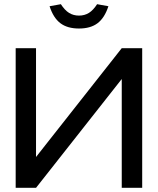

<svg xmlns="http://www.w3.org/2000/svg" viewBox="-20 -901 757 921"><path d="M662.1 -669.9V0H564V-522L152.8 0H55.2V-669.9H152.8V-147.9L564 -669.9ZM217.8 -871.1Q235.8 -815.4 269.5 -789.8Q303.2 -764.2 358.9 -764.2Q414.6 -764.2 448.2 -789.8Q481.9 -815.4 500 -871.1L445.8 -880.9Q427.2 -852.1 406.5 -839.1Q385.7 -826.2 358.9 -826.2Q332 -826.2 311.3 -839.1Q290.5 -852.1 272 -880.9Z"/></svg>

Font: LT Wave
Style: Regular
Weight: 400
Designer: Daniel Lyons
Version: Version 2.5 (Glyphs App)